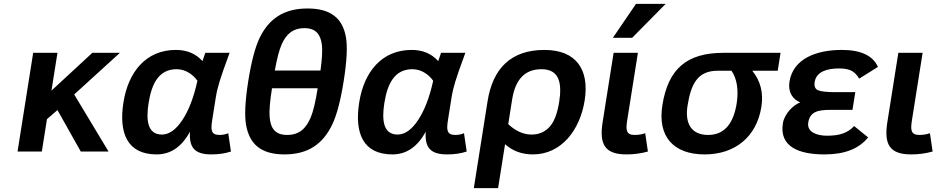

<svg xmlns="http://www.w3.org/2000/svg" viewBox="-20 -786 4865 996"><path d="M543 0 364.9 -296 602.1 -512H459.1L247 -316L278.1 -512H152.1L71 0H197L223.6 -168L278.1 -215L399 0Z M1081.1 -165 1099.5 -281C1103.5 -306.3 1110 -333.8 1119.1 -363.5C1128.1 -393.2 1145.4 -442.7 1171.1 -512H1045.1L1030.3 -469C995.7 -507.7 949.8 -527 892.5 -527C738.4 -527 645.7 -414.6 620.4 -255C595.2 -96 639.9 15 792.6 15C865.3 15 922.9 -24.3 965.3 -103C960.6 -22.4 987.3 15 1076.6 15C1114.6 15 1148.4 10 1178 0L1164 -95C1150.4 -89 1135.3 -86 1118.6 -86C1073.7 -86 1072.9 -113 1081.1 -165ZM750.9 -252C767 -353.4 804.5 -427 896.6 -427C945 -427 983.1 -396.9 1004.1 -367C985.2 -281 959.1 -213 925.8 -163C892.6 -113 857.3 -88 819.9 -88C743.8 -88 737.1 -164.8 750.9 -252Z M1642.5 -420H1405.5C1416.7 -482 1428.5 -527.2 1441 -555.5C1463.5 -606.6 1497.7 -640 1559.4 -640C1620.7 -640 1643.3 -604.5 1649.7 -554C1653.3 -526 1650.9 -481.3 1642.5 -420ZM1575.5 -742C1450.2 -742 1375.3 -687.1 1328.3 -592.5C1304.4 -544.2 1284.2 -468.3 1267.8 -365C1251.5 -262.3 1247.8 -186.3 1256.7 -137C1273.8 -41.6 1330.3 15 1455.6 15C1581 15 1655.5 -41.5 1702.3 -137.5C1726.5 -187.2 1746.7 -263 1762.8 -365C1779.3 -469 1783.2 -545.2 1774.5 -593.5C1757.6 -687.7 1699.9 -742 1575.5 -742ZM1390.9 -328H1627.9C1616.9 -258 1604.9 -207.8 1592.1 -177.5C1568.9 -122.5 1535.2 -86 1469.6 -86C1404.7 -86 1383.7 -123 1378.8 -178.5C1376 -209.5 1380.1 -259.3 1390.9 -328Z M2304.1 -165 2322.5 -281C2326.5 -306.3 2333 -333.8 2342.1 -363.5C2351.1 -393.2 2368.4 -442.7 2394.1 -512H2268.1L2253.3 -469C2218.7 -507.7 2172.8 -527 2115.5 -527C1961.4 -527 1868.7 -414.6 1843.4 -255C1818.2 -96 1862.9 15 2015.6 15C2088.3 15 2145.9 -24.3 2188.3 -103C2183.6 -22.4 2210.3 15 2299.6 15C2337.6 15 2371.4 10 2401 0L2387 -95C2373.4 -89 2358.3 -86 2341.6 -86C2296.7 -86 2295.9 -113 2304.1 -165ZM1973.9 -252C1990 -353.4 2027.5 -427 2119.6 -427C2168 -427 2206.1 -396.9 2227.1 -367C2208.2 -281 2182.1 -213 2148.8 -163C2115.6 -113 2080.3 -88 2042.9 -88C1966.8 -88 1960.1 -164.8 1973.9 -252Z M3013 -265C3038.6 -426.9 2967.4 -527 2804.5 -527C2631.9 -527 2536.5 -432.5 2509.3 -261L2437.9 190H2563.9L2600 -38C2639.1 -2.7 2687.3 15 2744.6 15C2891.2 15 2988.5 -110.2 3013 -265ZM2880.7 -257C2871 -195.7 2853.9 -152.2 2829.5 -126.5C2805.1 -100.8 2774.6 -88 2737.9 -88C2695.3 -88 2654.8 -106 2616.5 -142L2636.9 -271C2653.4 -375 2704 -427 2788.6 -427C2880.7 -427 2896.5 -357 2880.7 -257Z M3234.1 -165 3289.1 -512H3163.1L3106.1 -152C3087.8 -36.6 3118.3 15 3229.6 15C3268.3 15 3305.4 10 3341 0L3327 -95C3310.8 -89 3292.3 -86 3271.6 -86C3226.1 -86 3226.1 -114.4 3234.1 -165ZM3259.4 -590 3433.3 -766H3279.3L3159.4 -590Z M3416 -240C3390.4 -78 3473 15 3635.6 15C3792.8 15 3905 -75.9 3929.7 -232C3941.1 -304 3925.4 -366.3 3882.4 -419H4014.4L4029.1 -512H3733.1C3543.5 -512 3446 -429.6 3416 -240ZM3801.4 -249C3786.3 -153.5 3743.4 -86 3653.6 -86C3563.8 -86 3532.5 -148.4 3546.5 -237C3564.1 -348 3597.1 -419 3702.4 -419H3774.4C3802.5 -379.8 3812.6 -319.6 3801.4 -249Z M4270 -82C4216.3 -82 4165.1 -101.4 4172.8 -150C4181.7 -206.7 4222.5 -216 4288.2 -216H4402.2L4416.8 -308H4307.8C4269.8 -308 4242.4 -311 4225.7 -317C4209 -323 4202.5 -337.7 4206.2 -361C4214.8 -415.5 4272.7 -431 4333.3 -431C4392 -431 4416.6 -412.8 4436.9 -378L4534.5 -439C4507.8 -497.7 4445.5 -527 4347.5 -527C4215.6 -527 4094.4 -482.3 4075.3 -362C4066.6 -306.6 4093.6 -269.7 4131.4 -255C4093.2 -240.6 4048.8 -194.6 4041.1 -146C4022 -25.3 4123.6 15 4256.6 15C4360.2 15 4433.4 -12.8 4483.6 -73L4410.9 -132C4376.2 -95.2 4334.5 -82 4270 -82Z M4711.1 -165 4766.1 -512H4640.1L4583.1 -152C4564.8 -36.6 4595.3 15 4706.6 15C4745.3 15 4782.4 10 4818 0L4804 -95C4787.8 -89 4769.3 -86 4748.6 -86C4703.1 -86 4703.1 -114.4 4711.1 -165Z"/></svg>

Font: Fog Sans
Style: It
Weight: 700
Foundry: Intel Corporation
Version: Version 1.00